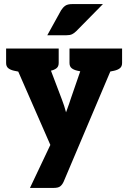

<svg xmlns="http://www.w3.org/2000/svg" viewBox="-20 -757 629 942"><path d="M127 165 227 -46 20 -519H157Q175 -519 185 -511Q195 -503 199 -492L284 -268Q290 -252 295 -237Q300 -222 304 -206Q306 -211 310.5 -224Q315 -237 320 -250.5Q325 -264 326 -269L403 -492Q407 -503 419 -511Q431 -519 444 -519H569L292 135Q285 150 275 157.5Q265 165 243 165ZM141 -481V-519H215V-481ZM392 -481V-519H466V-481ZM107 -519 93 -401 49 -410Q31 -414 20.5 -422.5Q10 -431 10 -448V-519ZM268 -519V-448Q268 -431 257.5 -422.5Q247 -414 229 -410L185 -401L171 -519ZM418 -519 404 -401 360 -410Q342 -414 331.5 -422.5Q321 -431 321 -448V-519ZM579 -519V-448Q579 -431 568.5 -422.5Q558 -414 540 -410L496 -401L482 -519ZM212 -584 280 -707Q289 -721 300.5 -729Q312 -737 335 -737H485L355 -605Q344 -594 333.5 -589Q323 -584 305 -584Z"/></svg>

Font: Aleo Black
Style: Regular
Weight: 900
Designer: Alessio Laiso
Foundry: Alessio Laiso
Version: Version 2.001;gftools[0.9.29]